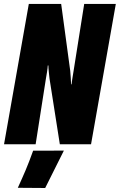

<svg xmlns="http://www.w3.org/2000/svg" viewBox="-61 -731 606 973"><path d="M-40.5 0H119.6L171.9 -334C174.3 -347.2 180.7 -383.3 181.2 -399.4H184.1C184.1 -391.1 185.1 -379.4 186.5 -364.7L189.9 -333L242.2 0H400.4L525.9 -710.9H365.7L312 -372.1L306.6 -338.9C304.2 -323.7 302.2 -312 301.8 -303.7H299.3C298.8 -320.8 296.4 -356.9 294.9 -372.1L249 -710.9H85ZM168 221.7 262.7 32.2 106.9 32.7C78.1 113.3 60.1 152.8 29.3 220.7Z"/></svg>

Font: Roboto Flex Super Cond Black
Style: Italic
Weight: 900
Width: 3
Italic angle: -10°
Designer: Berlow after Robertson
Foundry: Google
Version: Version 3.200;Glyphs 3.3 (3311)